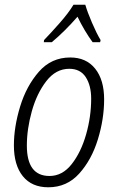

<svg xmlns="http://www.w3.org/2000/svg" viewBox="-20 -785 496 815"><path d="M185 10Q264 10 316.5 -48.5Q369 -107 395.5 -193.5Q422 -280 422 -363Q422 -446 384 -493.5Q346 -541 278 -541Q198 -541 145 -480.5Q92 -420 65.5 -333Q39 -246 39 -168Q39 -84 77 -37Q115 10 185 10ZM190 -38Q94 -38 94 -167Q94 -237 115 -312.5Q136 -388 176.5 -440.5Q217 -493 274 -493Q321 -493 344 -457.5Q367 -422 367 -366Q367 -290 345.5 -214.5Q324 -139 284.5 -88.5Q245 -38 190 -38ZM166 -606H200Q255 -652 309 -714Q338 -654 373 -606H405L407 -615Q390 -643 370.5 -688.5Q351 -734 342 -765H292Q271 -730 233.5 -687.5Q196 -645 167 -615Z"/></svg>

Font: Noto Sans Display SemiCondensed Light
Style: Italic
Weight: 300
Width: 4
Italic angle: -12°
Designer: Monotype Design Team
Foundry: Monotype Imaging Inc.
Version: Version 1.900